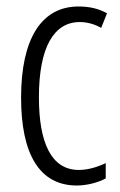

<svg xmlns="http://www.w3.org/2000/svg" viewBox="-20 -562 370 592"><path d="M217 10C245 10 281 2 306 -12V-59C278 -46 250 -38 223 -38C138 -38 100 -122 100 -262C100 -416 146 -494 226 -494C248 -494 271 -488 292 -476L310 -521C285 -535 257 -542 222 -542C107 -542 45 -441 45 -261C45 -88 101 10 217 10Z"/></svg>

Font: Noto Sans Devanagari ExtraCondensed Light
Style: Regular
Weight: 300
Width: 2
Designer: Jelle Bosma - Monotype Design Team
Foundry: Monotype Imaging Inc.
Version: Version 2.004